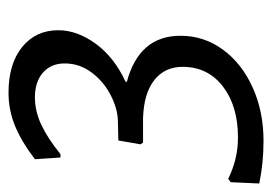

<svg xmlns="http://www.w3.org/2000/svg" viewBox="-114 -428 639 451"><g transform="rotate(-90 205.5 -202.5)"><path d="M360 -385Q360 -341 328.5 -297.5Q297 -254 239 -227V-224Q347 -195 347 -98Q347 -43 314.5 1.5Q282 46 225.5 71.5Q169 97 100 97Q48 97 0 87L3 20L11 14Q57 37 108 37Q182 37 228 1.5Q274 -34 274 -93Q274 -135 243 -159.5Q212 -184 154 -186H96L92 -192L101 -244L144 -245Q174 -245 206.5 -261.5Q239 -278 260.5 -306.5Q282 -335 282 -370Q282 -402 260.5 -421Q239 -440 202 -440Q170 -440 138 -425Q106 -410 69 -380H61L57 -440Q99 -472 136 -487Q173 -502 213 -502Q281 -502 320.5 -470Q360 -438 360 -385Z"/></g></svg>

Font: Alegreya Sans SC
Style: Italic
Weight: 400
Italic angle: -7°
Designer: Juan Pablo del Peral
Foundry: Huerta Tipografica
Version: Version 2.008; ttfautohint (v1.6)